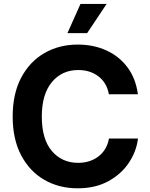

<svg xmlns="http://www.w3.org/2000/svg" viewBox="-20 -969 780 998"><path d="M383.8 9.8Q286.6 9.8 210.4 -34.2Q134.3 -78.1 90.1 -161.6Q45.9 -245.1 45.9 -363.3Q45.9 -481.9 90.3 -565.7Q134.8 -649.4 211.4 -693.4Q288.1 -737.3 383.8 -737.3Q466.3 -737.3 533.2 -706.8Q600.1 -676.3 643.1 -618.4Q686 -560.5 696.8 -479H545.9Q535.6 -538.1 492.4 -571.5Q449.2 -605 386.7 -605Q301.8 -605 249.5 -542Q197.3 -479 197.3 -363.3Q197.3 -245.1 249.8 -183.8Q302.2 -122.6 386.2 -122.6Q448.2 -122.6 491.9 -156Q535.6 -189.5 546.4 -249H697.3Q689 -181.2 649.4 -122.3Q609.9 -63.5 542.7 -26.9Q475.6 9.8 383.8 9.8ZM330.6 -796.9 398.4 -948.7H534.2L433.1 -796.9Z"/></svg>

Font: Inter
Style: Bold
Weight: 700
Designer: Rasmus Andersson
Foundry: rsms
Version: Version 4.001;git-9221beed3